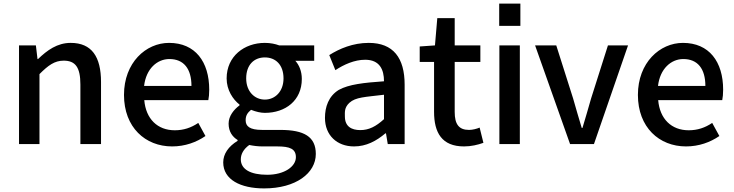

<svg xmlns="http://www.w3.org/2000/svg" viewBox="-20 -803 4093 1070"><path d="M86 -550V0H200V-390C249 -439 284 -465 335 -465C400 -465 428 -428 428 -332V0H543V-346C543 -487 491 -564 374 -564C299 -564 243 -523 192 -474H189L180 -550Z M939 13C1011 13 1074 -10 1125 -45L1085 -118C1045 -91 1003 -77 954 -77C858 -77 793 -140 784 -245H1141C1144 -260 1146 -279 1146 -303C1146 -459 1068 -564 922 -564C793 -564 671 -454 671 -274C671 -93 790 13 939 13ZM1047 -324H783C794 -420 856 -474 924 -474C1004 -474 1047 -420 1047 -324Z M1452 247C1629 247 1740 162 1740 55C1740 -41 1675 -79 1542 -79H1441C1370 -79 1349 -100 1349 -133C1349 -160 1360 -175 1379 -191C1407 -180 1433 -174 1456 -174C1571 -174 1662 -243 1662 -363C1662 -406 1647 -441 1626 -464H1731V-550H1536C1515 -558 1487 -564 1456 -564C1342 -564 1243 -490 1243 -366C1243 -301 1278 -249 1315 -220V-216C1284 -193 1254 -157 1254 -114C1254 -69 1276 -40 1304 -23V-18C1253 13 1224 55 1224 102C1224 198 1320 247 1452 247ZM1456 -248C1399 -248 1352 -293 1352 -366C1352 -442 1396 -483 1456 -483C1516 -483 1560 -442 1560 -366C1560 -293 1513 -248 1456 -248ZM1469 171C1377 171 1322 141 1322 85C1322 57 1336 29 1369 5C1394 10 1418 13 1443 13H1526C1594 13 1629 26 1629 73C1629 125 1565 171 1469 171Z M1953 13C2021 13 2077 -17 2128 -60H2131L2141 0H2235V-331C2235 -480 2172 -564 2035 -564C1947 -564 1872 -532 1815 -496L1849 -412C1896 -443 1955 -470 2015 -470C2096 -470 2120 -415 2120 -350C2007 -342 1924 -333 1868 -302C1811 -267 1791 -207 1791 -146C1791 -49 1858 13 1953 13ZM1988 -78C1939 -78 1902 -98 1902 -154C1902 -177 1898 -203 1927 -230C1962 -262 2014 -262 2120 -275V-139C2075 -98 2036 -78 1988 -78Z M2566 13C2606 13 2643 4 2674 -7L2653 -92C2637 -85 2613 -79 2594 -79C2537 -79 2514 -111 2514 -179V-458H2657V-550H2514V-702H2417L2404 -550L2319 -544V-458H2399V-180C2399 -64 2442 13 2566 13Z M2880 -783H2762V-659H2880ZM2763 0H2877V-550H2763Z M2962 -550 3157 0H3290L3480 -550H3368L3274 -254C3259 -198 3242 -146 3226 -90H3222C3206 -146 3189 -198 3174 -254L3080 -550Z M3803 13C3875 13 3938 -10 3989 -45L3949 -118C3909 -91 3867 -77 3818 -77C3722 -77 3657 -140 3648 -245H4005C4008 -260 4010 -279 4010 -303C4010 -459 3932 -564 3786 -564C3657 -564 3535 -454 3535 -274C3535 -93 3654 13 3803 13ZM3911 -324H3647C3658 -420 3720 -474 3788 -474C3868 -474 3911 -420 3911 -324Z"/></svg>

Font: Spoqa Han Sans Neo Medium
Style: Regular
Weight: 500
Designer: [Spoqa Han Sans Neo] Dong-huui Kim ___ Younghwa Kang ___ Yujin Lee ___ [Noto Sans] Ryoko NISHIZUKA ____ (kana & ideograp
Foundry: Spoqa (http://www.spoqa-han-sans.com)
Version: Version 1.100;hotconv 1.0.109;makeotfexe 2.5.65596